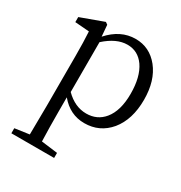

<svg xmlns="http://www.w3.org/2000/svg" viewBox="-183 -660 995 1054"><g transform="rotate(30 315.0 -133.0)"><path d="M40 262V230L131 217Q133 97 133 34V-282Q133 -372 129 -435L39 -442V-474L184 -527L198 -517L204 -445Q278 -528 373 -528Q462 -528 520 -456Q579 -382 579 -261Q579 -136 517 -60Q455 14 358 14Q267 14 205 -61V32Q205 126 208 217L311 230V262ZM341 -37Q410 -37 452 -88Q499 -145 499 -252.5Q499 -360 457 -421Q417 -478 350 -478Q281 -478 209 -413V-97Q269 -37 341 -37Z"/></g></svg>

Font: GenRyuMin TW R
Style: Regular
Weight: 400
Version: Version 1.501;PS 1;hotconv 16.6.51;makeotf.lib2.5.65220